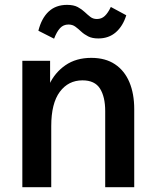

<svg xmlns="http://www.w3.org/2000/svg" viewBox="-20 -781 643 801"><path d="M73.2 0V-527.3H189V-406.7L185.5 -428.2Q208.5 -478 252.9 -508.8Q297.4 -539.6 360.8 -539.6Q419.9 -539.6 459.7 -512.9Q499.5 -486.3 519.8 -438.2Q540 -390.1 540 -325.7V0H418.9V-317.4Q418.9 -377 397.2 -411.4Q375.5 -445.8 324.2 -445.8Q265.1 -445.8 229.5 -397.9Q193.8 -350.1 193.8 -254.9V0ZM390.1 -620.6Q364.7 -620.6 347.9 -629.2Q331.1 -637.7 318.6 -649.4Q306.2 -661.1 294.2 -669.9Q282.2 -678.7 265.6 -678.7Q244.6 -678.7 230.7 -663.8Q216.8 -648.9 205.6 -619.6L140.1 -652.8Q153.3 -705.1 183.1 -732.9Q212.9 -760.7 259.8 -760.7Q287.1 -760.7 304 -751.7Q320.8 -742.7 333 -731.2Q345.2 -719.7 356.7 -710.7Q368.2 -701.7 384.3 -701.7Q403.8 -701.7 417.2 -714.4Q430.7 -727.1 442.4 -752L506.8 -717.3Q492.7 -671.9 463.1 -646.2Q433.6 -620.6 390.1 -620.6Z"/></svg>

Font: Schibsted Grotesk SemiBold
Style: Regular
Weight: 600
Designer: Bakken & Baeck AS, Henrik Kongsvoll
Foundry: Schibsted ASA
Version: Version 1.100;gftools[0.9.25]